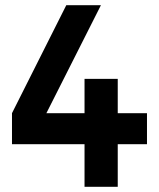

<svg xmlns="http://www.w3.org/2000/svg" viewBox="-20 -720 614 740"><path d="M305.8 -164.2H26.2V-283.8L235.5 -700H369L158.8 -283.8H305.8V-416H433.8V-283.8H546.5V-164.2H433.8V0H305.8Z"/></svg>

Font: Haskoy
Style: Regular
Weight: 400
Designer: Ertekin Erdin
Foundry: Ertekin Erdin
Version: Version 1.500